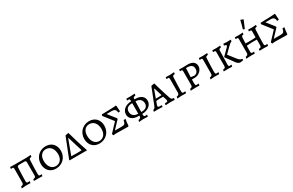

<svg xmlns="http://www.w3.org/2000/svg" viewBox="213 -2364 6106 4004"><g transform="rotate(-30 3266.0 -362.5)"><path d="M53 8C88 4 129 0 153 0C180 0 232 2 264 2L271 -38L269 -42C260 -41 242 -40 228 -40C200 -40 193 -51 193 -93C193 -157 197 -292 204 -411C206 -441 224 -448 269 -448H378C404 -448 417 -441 417 -408V-97C417 -56 402 -43 354 -39L349 0H448C473 0 522 2 551 2L559 -38L557 -42C549 -41 534 -40 522 -40C495 -40 488 -51 488 -93C488 -160 492 -307 498 -420C500 -450 512 -458 556 -464L560 -505C518 -501 479 -498 460 -498H165C138 -498 93 -499 63 -500L58 -462L60 -457C74 -458 86 -459 93 -459C116 -459 123 -450 123 -417L122 -98C122 -55 109 -42 58 -32Z M879 9C1035 9 1152 -108 1152 -266C1152 -411 1059 -507 919 -507C765 -507 649 -391 649 -233C649 -88 741 9 879 9ZM903 -39C802 -39 734 -126 734 -260C734 -376 797 -451 892 -451C996 -451 1066 -365 1066 -231C1066 -115 1000 -39 903 -39Z M1211 0H1621L1627 -5C1567 -174 1477 -481 1472 -508H1466L1394 -494L1203 -10ZM1410 -54 1285 -57 1282 -61 1414 -416H1421L1529 -66L1523 -57Z M1925 9C2081 9 2198 -108 2198 -266C2198 -411 2105 -507 1965 -507C1811 -507 1695 -391 1695 -233C1695 -88 1787 9 1925 9ZM1949 -39C1848 -39 1780 -126 1780 -260C1780 -376 1843 -451 1938 -451C2042 -451 2112 -365 2112 -231C2112 -115 2046 -39 1949 -39Z M2260 3 2328 -2 2618 2 2631 -11C2633 -52 2640 -116 2649 -165L2646 -168L2603 -164C2586 -81 2570 -66 2496 -66H2336L2505 -245L2506 -265L2358 -452H2482C2553 -452 2579 -427 2587 -354L2630 -361C2625 -409 2622 -464 2621 -500L2613 -508C2566 -503 2509 -500 2468 -499L2269 -494L2259 -465L2437 -236L2247 -34Z M3241 -268C3241 -366 3162 -426 3032 -426H3015C3015 -432 3016 -438 3016 -443C3018 -473 3029 -482 3074 -487L3077 -528C3040 -524 3000 -522 2978 -522L2876 -523L2870 -485L2872 -481C2882 -482 2897 -482 2905 -482C2929 -482 2935 -474 2935 -441V-426C2797 -421 2703 -346 2703 -239C2703 -140 2782 -81 2912 -81H2934V-76C2934 -32 2921 -18 2871 -9L2865 32C2902 27 2942 23 2966 23C2993 23 3043 25 3076 26L3084 -15L3082 -19C3072 -18 3055 -16 3041 -16C3012 -16 3005 -27 3005 -71V-81C3145 -85 3241 -159 3241 -268ZM2780 -264C2780 -338 2833 -380 2925 -380H2935L2934 -127C2837 -127 2780 -178 2780 -264ZM3164 -243C3164 -168 3111 -127 3019 -127H3006C3007 -196 3010 -299 3013 -380C3109 -379 3164 -328 3164 -243Z M3521 7C3521 7 3582 0 3647 0C3677 0 3738 2 3738 2L3743 -34L3741 -38C3696 -42 3679 -55 3666 -93C3609 -254 3539 -506 3539 -506L3532 -507L3461 -494L3304 -97C3287 -56 3272 -43 3243 -39L3237 2C3237 2 3288 0 3329 0C3383 0 3444 5 3444 5L3450 -33L3447 -37H3404C3371 -37 3357 -45 3357 -67C3357 -73 3360 -82 3364 -95L3392 -169C3411 -171 3448 -175 3478 -175C3500 -175 3541 -175 3561 -174L3585 -97C3590 -84 3592 -72 3592 -63C3592 -44 3577 -38 3521 -34L3518 2ZM3408 -216 3481 -414H3488L3549 -220C3530 -218 3497 -216 3476 -216Z M3800 9C3800 9 3857 0 3900 0C3938 0 4011 2 4011 2L4018 -38L4016 -42C4016 -42 3994 -39 3975 -39C3947 -39 3940 -50 3940 -93C3940 -163 3945 -313 3951 -420C3953 -450 3963 -459 4008 -464L4012 -505C4012 -505 3949 -498 3912 -498C3877 -498 3816 -500 3810 -500L3805 -462L3807 -458C3807 -458 3828 -459 3840 -459C3864 -459 3870 -450 3870 -417L3869 -99C3869 -55 3856 -41 3805 -32Z M4124 6C4125 4 4206 0 4250 0C4278 0 4332 2 4332 2L4340 -38L4338 -42C4338 -42 4311 -40 4295 -40C4263 -40 4259 -49 4259 -116L4260 -186H4329C4428 -186 4519 -269 4519 -359C4519 -444 4461 -501 4338 -501C4338 -501 4253 -498 4229 -498C4197 -498 4140 -500 4135 -500L4129 -462L4132 -458C4132 -458 4149 -459 4160 -459C4182 -459 4189 -450 4189 -417L4188 -99C4188 -55 4176 -43 4130 -35ZM4345 -229 4262 -240C4263 -304 4267 -377 4271 -442C4272 -454 4274 -454 4292 -454C4393 -454 4438 -420 4438 -345C4438 -278 4407 -239 4345 -229Z M4598 9C4598 9 4655 0 4698 0C4736 0 4809 2 4809 2L4816 -38L4814 -42C4814 -42 4792 -39 4773 -39C4745 -39 4738 -50 4738 -93C4738 -163 4743 -313 4749 -420C4751 -450 4761 -459 4806 -464L4810 -505C4810 -505 4747 -498 4710 -498C4675 -498 4614 -500 4608 -500L4603 -462L4605 -458C4605 -458 4626 -459 4638 -459C4662 -459 4668 -450 4668 -417L4667 -99C4667 -55 4654 -41 4603 -32Z M4987 -417 4986 -99C4986 -54 4976 -44 4926 -39L4918 1C4918 1 4975 0 5017 0C5053 0 5122 2 5122 2L5129 -38L5127 -42C5127 -42 5108 -39 5092 -39C5064 -39 5055 -50 5057 -93L5066 -418C5067 -447 5079 -457 5120 -464L5123 -505C5123 -505 5064 -498 5029 -498C5000 -498 4933 -500 4933 -500L4927 -462L4930 -458C4930 -458 4947 -459 4957 -459C4981 -459 4987 -451 4987 -417ZM5080 -259 5079 -246 5217 -55C5248 -12 5280 11 5309 11C5319 11 5384 2 5384 2L5389 -29L5385 -34C5347 -35 5321 -53 5283 -101L5153 -267L5273 -386C5322 -436 5341 -451 5371 -459L5377 -495L5373 -501C5373 -501 5324 -498 5292 -498C5261 -498 5199 -503 5199 -503L5193 -465L5195 -461C5229 -459 5244 -451 5244 -437C5244 -426 5236 -413 5220 -398Z M5734 -547 5743 -549 5819 -726 5816 -736 5763 -757 5754 -755C5739 -688 5722 -623 5702 -556ZM5461 9C5463 5 5539 0 5587 0C5617 0 5665 2 5665 2L5672 -38L5670 -42C5670 -42 5651 -39 5635 -39C5607 -39 5600 -50 5600 -93L5603 -223C5603 -223 5708 -231 5734 -231C5769 -231 5849 -230 5849 -230V-118C5849 -54 5838 -39 5788 -39L5780 1L5880 0C5920 0 5985 2 5985 2L5993 -38L5990 -42C5990 -42 5971 -40 5955 -40C5927 -40 5920 -51 5920 -93C5920 -163 5925 -314 5931 -420C5932 -450 5942 -459 5983 -464L5986 -505C5986 -505 5921 -498 5882 -498C5854 -498 5796 -499 5796 -500L5790 -462L5792 -458C5792 -458 5810 -459 5820 -459C5844 -459 5850 -451 5850 -417L5849 -283C5805 -278 5774 -276 5734 -276L5604 -277L5609 -398C5612 -449 5616 -457 5662 -464L5666 -505C5666 -505 5606 -498 5569 -498C5537 -498 5476 -500 5476 -500L5470 -462L5473 -458C5473 -458 5490 -459 5500 -459C5524 -459 5530 -451 5530 -417L5529 -99C5529 -55 5516 -41 5466 -32Z M6085 3 6153 -2 6443 2 6456 -11C6458 -52 6465 -116 6474 -165L6471 -168L6428 -164C6411 -81 6395 -66 6321 -66H6161L6330 -245L6331 -265L6183 -452H6307C6378 -452 6404 -427 6412 -354L6455 -361C6450 -409 6447 -464 6446 -500L6438 -508C6391 -503 6334 -500 6293 -499L6094 -494L6084 -465L6262 -236L6072 -34Z"/></g></svg>

Font: Alegreya SC
Style: Regular
Weight: 400
Designer: Juan Pablo del Peral
Foundry: Huerta Tipografica
Version: Version 2.007;PS 002.007;hotconv 1.0.88;makeotf.lib2.5.64775